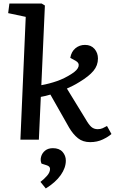

<svg xmlns="http://www.w3.org/2000/svg" viewBox="-20 -787 659 1082"><path d="M125 -692 26 -713 33 -767H215L233 -756L213 -307Q258 -315 301 -330Q344 -345 384 -371Q417 -392 422.5 -412Q428 -432 407 -444L376 -461Q382 -496 405 -515Q428 -534 459 -534Q493 -534 512.5 -511.5Q532 -489 532 -457Q532 -418 506.5 -387.5Q481 -357 428 -325Q407 -312 391 -304Q375 -296 357 -288L463 -115Q480 -85 494.5 -72Q509 -59 531 -59Q546 -59 558.5 -64.5Q571 -70 583 -77L608 -32Q592 -17 560 -1.5Q528 14 488 14Q447 14 419.5 -8Q392 -30 370 -67L264 -254Q250 -250 236.5 -246.5Q223 -243 210 -241L199 0H95ZM238 275 208 238Q229 222 245.5 203Q262 184 262 165Q262 151 245 145L214 135Q206 117 211.5 96.5Q217 76 234 62Q251 48 278 48Q314 48 332.5 69Q351 90 351 118Q351 159 322 200Q293 241 238 275Z"/></svg>

Font: Literata 7pt Medium
Style: Italic
Weight: 500
Italic angle: -2°
Designer: Latin by Veronika Burian and Jose Scaglione. Greek by Irene Vlachou. Cyrillic by Vera Evstafieva
Foundry: TypeTogether
Version: Version 3.002